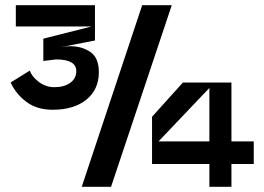

<svg xmlns="http://www.w3.org/2000/svg" viewBox="-20 -720 1019 740"><path d="M346 -700V-564L213 -538Q235 -542 249 -542Q296 -542 328.5 -519.5Q361 -497 361 -442Q361 -375 313 -336Q265 -297 183 -297Q122 -297 81.5 -327.5Q41 -358 21 -402L95 -448Q103 -424 130 -404Q157 -384 189 -384Q228 -384 251 -401Q274 -418 274 -446Q274 -491 196 -491L147 -485V-571L333 -618H41V-700ZM566 -270 685 -402H872V-175H958V-88H872V0H787V-88H566ZM787 -175V-381L591 -175ZM642 -700 408 0H295L528 -700Z"/></svg>

Font: Edgecutting Lite Sharp
Style: Medium
Weight: 500
Designer: RandomMaerks (Nguyen Gia Bao)
Version: Version 1.0